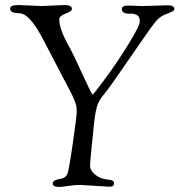

<svg xmlns="http://www.w3.org/2000/svg" viewBox="-20 -734 730 761"><path d="M413 6 300 -1Q274 -1 249.5 3Q225 7 216 7Q189 7 189 -6Q189 -20 214 -24Q223 -26 227 -27Q241 -31 247 -44.5Q253 -58 268.5 -165.5Q284 -273 284 -290.5Q284 -308 282.5 -314.5Q281 -321 276.5 -332.5Q272 -344 267 -355Q262 -366 250 -388.5Q238 -411 227 -432Q216 -453 195.5 -492.5Q175 -532 155 -570Q105 -668 67 -680Q64 -681 50 -682Q20 -683 20 -700Q20 -714 53 -714L146 -710L235 -714Q265 -714 265 -699Q265 -689 240 -680Q215 -671 215 -657Q215 -616 259 -540Q275 -510 296 -463Q344 -359 347 -359Q350 -359 396 -421Q442 -483 488 -557Q534 -631 534 -649.5Q534 -668 523 -674Q512 -680 498 -680Q463 -678 463 -698Q463 -712 489 -712L542 -710L645 -713Q671 -713 671 -698Q671 -692 660 -687Q649 -682 632.5 -675.5Q616 -669 600 -652Q584 -635 498 -509Q412 -383 394 -362.5Q376 -342 367.5 -321Q359 -300 353 -248Q337 -95 337 -77Q337 -59 353.5 -45Q370 -31 384 -27Q398 -23 408 -22Q432 -21 432 -8Q432 1 427 3.5Q422 6 413 6Z"/></svg>

Font: Sorts Mill Goudy
Style: Italic
Weight: 400
Italic angle: -7.40001°
Version: Version 003.101